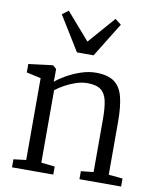

<svg xmlns="http://www.w3.org/2000/svg" viewBox="-93 -938 840 1012"><g transform="rotate(10 326.5 -432.5)"><path d="M108 -51V-489L31 -506V-551L158 -567H161L180 -551V-507L179 -482Q201 -501 236.2 -521Q271.5 -541 312 -554.5Q352.5 -568 390 -568Q455 -568 489.5 -542.8Q524 -517.5 537 -465.5Q550 -413.5 550 -333V-50L625 -43V0H402V-43L469 -50V-334Q469 -392 461 -430.2Q453 -468.5 428.8 -487.2Q404.5 -506 356 -506Q327.5 -506 296.8 -496Q266 -486 237.8 -470.5Q209.5 -455 189 -439V-51L262 -43V0H41V-43ZM273 -656 159.5 -840 192.5 -865 317.5 -721.5 442.5 -865 475.5 -840 362 -656Z"/></g></svg>

Font: Merriweather Light
Style: Regular
Weight: 300
Version: Version 2.100